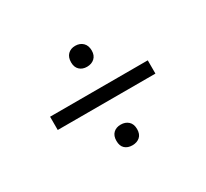

<svg xmlns="http://www.w3.org/2000/svg" viewBox="-90 -693 700 652"><g transform="rotate(-30 260.0 -367.0)"><path d="M223 -520Q223 -540 234 -551Q245 -562 263 -562Q281 -562 292.5 -551Q304 -540 304 -520Q304 -501 292.5 -490.5Q281 -480 263 -480Q245 -480 234 -490.5Q223 -501 223 -520ZM69 -396H452V-344H69ZM292.5 -182Q281 -172 263 -172Q245 -172 234 -182Q223 -192 223 -212Q223 -232 234 -242.5Q245 -253 263 -253Q281 -253 292.5 -242.5Q304 -232 304 -212Q304 -192 292.5 -182Z"/></g></svg>

Font: EncodeSans
Style: Light
Weight: 300
Designer: Pablo Impallari, Andres Torresi
Foundry: Pablo Impallari, Andres Torresi
Version: Version 1.000; ttfautohint (v1.4.1)